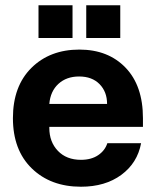

<svg xmlns="http://www.w3.org/2000/svg" viewBox="-20 -698 587 728"><path d="M287 10Q172 10 100.5 -59.5Q29 -129 29 -250Q29 -371 99 -440.5Q169 -510 281 -510Q390 -510 456 -441.5Q522 -373 522 -250V-217H167V-213Q167 -160 199.5 -126Q232 -92 287 -92Q326 -92 352 -109.5Q378 -127 387 -155H515Q501 -80 440 -35Q379 10 287 10ZM126 -554V-678H255V-554ZM167 -304H386Q386 -350 357.5 -379Q329 -408 280 -408Q232 -408 201.5 -380Q171 -352 167 -304ZM307 -554V-678H436V-554Z"/></svg>

Font: TASA Orbiter Display
Style: Bold
Weight: 700
Designer: Weizhong Zhang
Version: Version 1.000;Glyphs 3.1.2 (3151)